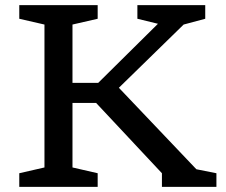

<svg xmlns="http://www.w3.org/2000/svg" viewBox="-20 -727 878 747"><path d="M262 -631.5V-404.5H362L594.5 -634.5L514.5 -654V-707H778.5V-654L694.5 -631.5L442.5 -385.5L744 -68.5L822 -53V0H610V-53L354 -326.5H262V-75.5L360 -53V0H55V-53L153 -75.5V-631.5L55 -654V-707H360V-654Z"/></svg>

Font: Newsreader Caption
Style: Regular
Weight: 400
Designer: Hugues Gentile
Foundry: Production Type
Version: Version 1.001